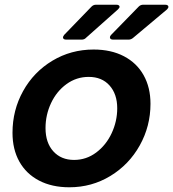

<svg xmlns="http://www.w3.org/2000/svg" viewBox="-20 -783 734 814"><path d="M33 -220Q33 -316 78 -397Q123 -478 202 -525.5Q281 -573 377 -573Q451 -573 505.5 -544.5Q560 -516 589 -464Q618 -412 618 -343Q618 -248 572.5 -166.5Q527 -85 448 -37Q369 11 274 11Q200 11 145.5 -17.5Q91 -46 62 -98Q33 -150 33 -220ZM477 -324Q477 -384 444.5 -420.5Q412 -457 356 -457Q304 -457 262 -426.5Q220 -396 196.5 -346Q173 -296 173 -240Q173 -178 206 -141.5Q239 -105 294 -105Q346 -105 388 -136.5Q430 -168 453.5 -218.5Q477 -269 477 -324ZM261 -615Q247 -615 247 -625Q247 -628 252 -635L368 -755Q376 -763 387 -763H473Q480 -763 483.5 -760.5Q487 -758 487 -754Q487 -750 480 -743L345 -623Q338 -615 326 -615ZM460 -615Q446 -615 446 -625Q446 -630 451 -635L568 -755Q576 -763 587 -763H680Q687 -763 690.5 -760.5Q694 -758 694 -754Q694 -749 688 -743L545 -623Q536 -615 525 -615Z"/></svg>

Font: Open Sauce Two
Style: Bold Italic
Weight: 700
Italic angle: -10°
Designer: Alfredo Marco Pradil
Foundry: Creative Sauce Fz LLC
Version: Version 1.477